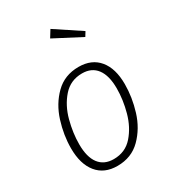

<svg xmlns="http://www.w3.org/2000/svg" viewBox="-189 -877 891 990"><g transform="rotate(-30 256.0 -381.5)"><path d="M53 -187Q53 -265 78 -344.5Q103 -424 158 -478Q213 -532 296 -532Q374 -532 416.5 -480.5Q459 -429 459 -336Q459 -258 434.5 -178.5Q410 -99 355 -44Q300 11 216 11Q138 11 95.5 -41.5Q53 -94 53 -187ZM412 -338Q412 -414 382 -454Q352 -494 295 -494Q226 -494 182 -444Q138 -394 119 -322.5Q100 -251 100 -184Q100 -108 130 -68.5Q160 -29 217 -29Q286 -29 329.5 -78.5Q373 -128 392.5 -199Q412 -270 412 -338ZM269 -774 420 -674 404 -648 243 -732Z"/></g></svg>

Font: Fira Sans Condensed ExtraLight
Style: Italic
Weight: 275
Width: 3
Italic angle: -8°
Designer: Carrois Corporate & Edenspiekermann AG
Foundry: Carrois Corporate GbR & Edenspiekermann AG
Version: Version 4.203